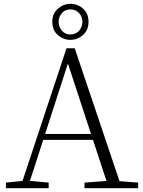

<svg xmlns="http://www.w3.org/2000/svg" viewBox="-20 -982 747 1002"><path d="M347 -774Q311 -774 282 -799Q253 -824 253 -868Q253 -911 282 -936.5Q311 -962 347 -962Q385 -962 413.5 -937Q442 -912 442 -868Q442 -825 413.5 -799.5Q385 -774 347 -774ZM347 -802Q376 -802 393 -822Q410 -842 410 -868Q410 -894 393 -913.5Q376 -933 347 -933Q320 -933 303 -913.5Q286 -894 286 -868Q286 -842 303 -822Q320 -802 347 -802ZM11 0V-29L109 -39H126L234 -29V0ZM85 0 327 -730H370L616 0H548L324 -682H344L340 -668L124 0ZM192 -252 194 -283H493L495 -252ZM421 0V-29L554 -39H574L701 -29V0Z"/></svg>

Font: Noto Serif SC
Style: Regular
Weight: 200
Designer: Ryoko NISHIZUKA 西塚涼子 (kana & ideographs); Frank Grießhammer (Latin, Greek & Cyrillic); Wenlong ZHANG 张文龙 (bopomofo); San
Foundry: Adobe
Version: Version 2.001;hotconv 1.1.0;makeotfexe 2.6.0